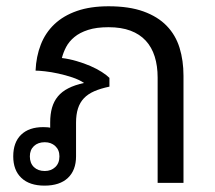

<svg xmlns="http://www.w3.org/2000/svg" viewBox="-20 -580 682 609"><path d="M74.7 -84Q74.7 -62.5 87.6 -50Q100.6 -37.6 122.1 -37.6Q142.1 -37.6 155.3 -50Q168.5 -62.5 168.5 -84Q168.5 -104.5 155.3 -116.7Q142.1 -128.9 122.1 -128.9Q100.6 -128.9 87.6 -116.7Q74.7 -104.5 74.7 -84ZM176.3 -396Q199.7 -393.1 223.1 -386.2Q246.6 -379.4 266.8 -370.6Q287.1 -361.8 302.7 -351.8Q318.4 -341.8 327.1 -333V-305.2Q298.8 -299.3 278.8 -290.5Q258.8 -281.7 246.1 -268.3Q233.4 -254.9 227.3 -235.8Q221.2 -216.8 221.2 -190.9V-84Q221.2 -40 195.3 -15.6Q169.4 8.8 121.1 8.8Q73.7 8.8 47.9 -15.6Q22 -40 22 -84Q22 -128.4 46.9 -152.6Q71.8 -176.8 117.2 -176.8Q123 -176.8 129.9 -176.3Q136.7 -175.8 139.2 -174.8V-191.9Q139.2 -217.8 145 -238.3Q150.9 -258.8 163.6 -274.2Q176.3 -289.6 196.8 -300Q217.3 -310.5 246.6 -316.9Q231.4 -327.1 209.5 -334.5Q187.5 -341.8 165 -346.7Q142.6 -351.6 122.8 -353.8Q103 -356 92.8 -356Q94.7 -400.9 109.4 -438.5Q124 -476.1 152.6 -503.2Q181.2 -530.3 223.9 -545.2Q266.6 -560.1 324.2 -560.1Q389.6 -560.1 435.1 -543.7Q480.5 -527.3 508.8 -498Q537.1 -468.8 549.6 -428.2Q562 -387.7 562 -339.8V0H480V-334Q480 -371.1 470.7 -400.6Q461.4 -430.2 442.4 -450.9Q423.3 -471.7 394 -482.7Q364.7 -493.7 324.2 -493.7Q285.6 -493.7 259.3 -485.1Q232.9 -476.6 216.1 -462.6Q199.2 -448.7 189.9 -431.2Q180.7 -413.6 176.3 -396Z"/></svg>

Font: Noboto
Style: Regular
Weight: 400
Designer: Google
Version: Version 2.001101; 2014